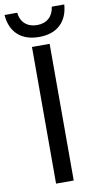

<svg xmlns="http://www.w3.org/2000/svg" viewBox="-114 -941 509 985"><g transform="rotate(-10 140.5 -449.0)"><path d="M95 0V-712H187V0ZM141 -756Q71 -756 30.5 -793Q-10 -830 -15 -898H51Q55 -860 79 -839Q103 -818 141 -818Q179 -818 202.5 -839Q226 -860 231 -898H296Q291 -830 250.5 -793Q210 -756 141 -756Z"/></g></svg>

Font: CST
Style: Regular
Weight: 400
Version: Version 1.00